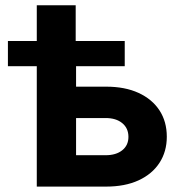

<svg xmlns="http://www.w3.org/2000/svg" viewBox="-20 -691 675 711"><path d="M9.3 -445.8V-539.1H441.9V-445.8ZM116.2 -539.1V-671.4H260.3V-539.1ZM210.9 -370.1H372.6Q442.9 -370.1 493.2 -346.9Q543.5 -323.7 570.6 -282.2Q597.7 -240.7 597.7 -184.6Q597.7 -129.9 570.6 -88.1Q543.5 -46.4 493.2 -23.2Q442.9 0 372.6 0H116.2V-539.1H261.7V-116.2H371.1Q409.7 -116.2 432.6 -134.5Q455.6 -152.8 455.6 -184.1Q455.6 -216.3 432.6 -235.1Q409.7 -253.9 371.1 -253.9H210.9Z"/></svg>

Font: Inter 18pt
Style: Bold
Weight: 700
Designer: Rasmus Andersson
Foundry: rsms
Version: Version 4.001;git-66647c0bb